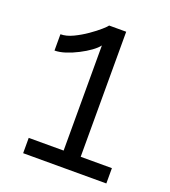

<svg xmlns="http://www.w3.org/2000/svg" viewBox="-110 -653 649 734"><g transform="rotate(20 214.0 -285.5)"><path d="M405.7 -62.3V0H67.3V-62.3H209.3V-490Q200.6 -478 181.6 -464.2Q162.6 -450.4 138.4 -438Q114.3 -425.5 90 -417.6Q65.7 -409.7 45.7 -409.7V-476Q69.2 -476 96.3 -488.9Q123.4 -501.9 148.2 -519.2Q173.1 -536.5 190 -551.5Q206.9 -566.5 209.3 -571H278.7V-62.3Z"/></g></svg>

Font: Raleway Thin
Style: Regular
Weight: 100
Designer: Matt McInerney, Pablo Impallari, Rodrigo Fuenzalida
Foundry: Matt McInerney, Pablo Impallari, Rodrigo Fuenzalida
Version: Version 4.026